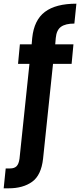

<svg xmlns="http://www.w3.org/2000/svg" viewBox="-74 -794 435 1043"><path d="M-54 229 -43 121H-19Q4 121 16 109Q28 97 32 68L86 -447H24L34 -553H98L101 -588Q111 -685 170 -729.5Q229 -774 341 -774L330 -666Q282 -666 257.5 -648.5Q233 -631 229 -588L226 -553H325L315 -447H214L160 68Q150 158 100.5 193.5Q51 229 -27 229Z"/></svg>

Font: DeepMind Sans
Style: Bold
Weight: 700
Designer: Jonny Pinhorn / Modifications: Colophon Foundry
Foundry: Colophon Foundry
Version: Version 1.002; ttfautohint (v1.8.2)